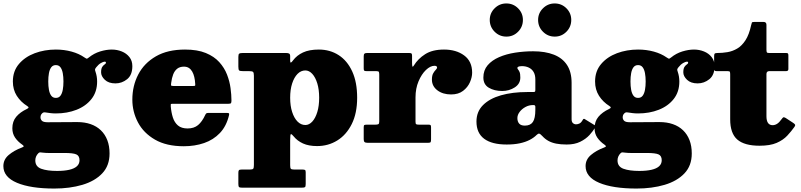

<svg xmlns="http://www.w3.org/2000/svg" viewBox="-52 -827 4638 1112"><path d="M227.5 -355Q227.5 -382 231.5 -403.5Q235.5 -425 245 -437.5Q254.5 -450 271.5 -450Q288.5 -450 298 -437.5Q307.5 -425 311.5 -403.5Q315.5 -382 315.5 -355Q315.5 -328 311.5 -306.5Q307.5 -285 298 -272.5Q288.5 -260 271.5 -260Q254.5 -260 245 -272.5Q235.5 -285 231.5 -306.5Q227.5 -328 227.5 -355ZM22.5 -355Q22.5 -308 45.2 -272.2Q68 -236.5 105.5 -213Q113.5 -208 113.2 -204.2Q113 -200.5 103 -195.5Q64.5 -177.5 42 -150.8Q19.5 -124 19.5 -84Q19.5 -53.5 35.2 -30.2Q51 -7 76.5 10.5Q85 16.5 85.2 20Q85.5 23.5 74.5 27.5Q29 44.5 -1.8 70.8Q-32.5 97 -32.5 135Q-32.5 198.5 46.5 231.8Q125.5 265 262.5 265Q352.5 265 425 243.5Q497.5 222 540 177.2Q582.5 132.5 582.5 62Q582.5 18.5 569.5 -15.2Q556.5 -49 532 -72.5Q507.5 -96 473 -108Q438.5 -120 395.5 -120Q385 -120 361 -119.8Q337 -119.5 309 -119.5Q281 -119.5 257.5 -119.2Q234 -119 224.5 -119Q198.5 -119 190.5 -127.8Q182.5 -136.5 182.5 -147Q182.5 -154 184.5 -159.5Q186.5 -165 191.5 -170Q195.5 -174 199.5 -175.5Q203.5 -177 210.5 -176Q225.5 -173.5 240.5 -171.8Q255.5 -170 271.5 -170Q337 -170 391.2 -191.2Q445.5 -212.5 478 -253.8Q510.5 -295 510.5 -355Q510.5 -384.5 501 -412Q497.5 -421.5 498.5 -425.8Q499.5 -430 505.5 -437.5Q518 -453.5 532.2 -461.8Q546.5 -470 554.5 -470Q561.5 -470 561.5 -464Q561.5 -458.5 554.5 -454.2Q547.5 -450 540.5 -440Q533.5 -430 533.5 -408Q533.5 -385.5 555.2 -364.8Q577 -344 616.5 -344Q654 -344 684.2 -368.2Q714.5 -392.5 714.5 -444Q714.5 -475 697.5 -496.5Q680.5 -518 653.2 -529Q626 -540 595.5 -540Q563.5 -540 527.8 -529Q492 -518 462.5 -494Q453 -486.5 450.2 -487Q447.5 -487.5 437.5 -494Q405.5 -516.5 362.5 -528.2Q319.5 -540 271.5 -540Q206 -540 149.2 -518.8Q92.5 -497.5 57.5 -456.2Q22.5 -415 22.5 -355ZM408.5 101Q408.5 122 393.5 135.8Q378.5 149.5 349.5 156.2Q320.5 163 278.5 163Q221.5 163 187 150.5Q152.5 138 152.5 102Q152.5 90.5 156.8 80Q161 69.5 170.5 60Q175.5 55 181.5 55.5Q187.5 56 195.5 57Q204 58 212.2 58.5Q220.5 59 228.5 59Q239.5 59 257.8 59Q276 59 294 59Q312 59 322.5 59Q371.5 59 390 67.2Q408.5 75.5 408.5 101Z M714.5 -250Q714.5 -180 747 -118.2Q779.5 -56.5 845.8 -18.2Q912 20 1012.5 20Q1076 20 1130 1.5Q1184 -17 1221.8 -56.8Q1259.5 -96.5 1274.5 -160Q1276.5 -168.5 1273.8 -170.8Q1271 -173 1260.5 -173H1154.5Q1145.5 -173 1142.2 -169.8Q1139 -166.5 1136.5 -161Q1118.5 -122 1095 -102.5Q1071.5 -83 1034.5 -83Q999 -83 978.8 -100.2Q958.5 -117.5 949.2 -146.5Q940 -175.5 937 -211Q936.5 -220.5 937.2 -223.2Q938 -226 948.5 -226H1271.5Q1283 -226 1285.8 -229.8Q1288.5 -233.5 1288.5 -245Q1288.5 -277.5 1283.2 -316.8Q1278 -356 1262.8 -395.2Q1247.5 -434.5 1218 -467.2Q1188.5 -500 1140 -520Q1091.5 -540 1019.5 -540Q919 -540 851 -500.8Q783 -461.5 748.8 -395.8Q714.5 -330 714.5 -250ZM952.5 -329Q939.5 -329 938.8 -332.8Q938 -336.5 939.5 -347.5Q943 -375.5 951.2 -396.5Q959.5 -417.5 974.5 -429.2Q989.5 -441 1013.5 -441Q1030 -441 1041.8 -433.5Q1053.5 -426 1061.2 -412.5Q1069 -399 1073.2 -381Q1077.5 -363 1078.5 -342.5Q1079.5 -332.5 1077.8 -330.8Q1076 -329 1065.5 -329Z M1628.5 -261Q1628.5 -308 1640 -343.5Q1651.5 -379 1671.2 -399Q1691 -419 1716.5 -419Q1738.5 -419 1756.8 -399Q1775 -379 1785.8 -343.5Q1796.5 -308 1796.5 -261Q1796.5 -214 1785.8 -178.5Q1775 -143 1756.8 -123Q1738.5 -103 1716.5 -103Q1691 -103 1671.2 -123Q1651.5 -143 1640 -178.5Q1628.5 -214 1628.5 -261ZM1328.5 -441Q1328.5 -423.5 1333 -419.2Q1337.5 -415 1356 -415H1391Q1408 -415 1413.2 -410.8Q1418.5 -406.5 1418.5 -389V128.5Q1418.5 145.5 1414.5 150.2Q1410.5 155 1394 155H1347Q1335 155 1331.8 158.8Q1328.5 162.5 1328.5 174V238Q1328.5 252 1332.2 256Q1336 260 1351 260H1694Q1709.5 260 1714 257Q1718.5 254 1718.5 239V171Q1718.5 160.5 1714.8 157.8Q1711 155 1701 155H1653Q1636 155 1632.2 150Q1628.5 145 1628.5 129V-13Q1628.5 -50 1633.2 -50.2Q1638 -50.5 1649 -37Q1670 -11 1703 4Q1736 19 1784.5 19Q1849 19 1901.5 -13.5Q1954 -46 1985.2 -108.5Q2016.5 -171 2016.5 -261Q2016.5 -351 1988 -413.2Q1959.5 -475.5 1909.2 -507.8Q1859 -540 1794.5 -540Q1739 -540 1703 -523.2Q1667 -506.5 1645 -477Q1637 -465.5 1632.8 -464.8Q1628.5 -464 1628.5 -475V-502Q1628.5 -513.5 1622.5 -516.8Q1616.5 -520 1606 -520H1353Q1338.5 -520 1333.5 -516.5Q1328.5 -513 1328.5 -497.5Z M2144.5 -393.5V-123Q2144.5 -110.5 2139.2 -107.8Q2134 -105 2121 -105H2073.5Q2062.5 -105 2058.5 -103Q2054.5 -101 2054.5 -90V-21.5Q2054.5 -9 2059.2 -4.5Q2064 0 2076.5 0H2428.5Q2440 0 2442.2 -4.2Q2444.5 -8.5 2444.5 -20V-88.5Q2444.5 -98.5 2442.2 -101.8Q2440 -105 2430.5 -105H2374.5Q2362 -105 2358.2 -107.8Q2354.5 -110.5 2354.5 -122.5V-263Q2354.5 -314.5 2372 -356Q2389.5 -397.5 2415 -421.8Q2440.5 -446 2464.5 -446Q2473 -446 2476.2 -443Q2479.5 -440 2479.5 -436Q2479.5 -430 2472 -422.8Q2464.5 -415.5 2457 -402.5Q2449.5 -389.5 2449.5 -366Q2449.5 -328 2481 -304Q2512.5 -280 2560.5 -280Q2603 -280 2630 -300.8Q2657 -321.5 2669.8 -350.8Q2682.5 -380 2682.5 -406Q2682.5 -472 2636.2 -506Q2590 -540 2519.5 -540Q2452.5 -540 2410.5 -513.2Q2368.5 -486.5 2344.5 -447Q2339 -437.5 2336.8 -442Q2334.5 -446.5 2334.5 -463V-503.5Q2334.5 -514 2331.5 -517Q2328.5 -520 2318.5 -520H2073.5Q2062.5 -520 2058.5 -516Q2054.5 -512 2054.5 -500V-430.5Q2054.5 -420 2058 -417.5Q2061.5 -415 2072.5 -415H2127.5Q2140 -415 2142.2 -410.5Q2144.5 -406 2144.5 -393.5Z M3161 -615Q3200.5 -615 3228.5 -643.2Q3256.5 -671.5 3256.5 -711.5Q3256.5 -751 3228.5 -779Q3200.5 -807 3160.5 -807Q3121 -807 3092.8 -779Q3064.5 -751 3064.5 -711.5Q3064.5 -671.5 3092.8 -643.2Q3121 -615 3161 -615ZM2881 -615Q2920.5 -615 2948.5 -643.2Q2976.5 -671.5 2976.5 -711.5Q2976.5 -751 2948.5 -779Q2920.5 -807 2880.5 -807Q2841 -807 2812.8 -779Q2784.5 -751 2784.5 -711.5Q2784.5 -671.5 2812.8 -643.2Q2841 -615 2881 -615ZM2707.5 -123Q2707.5 -56.5 2752.2 -23.2Q2797 10 2882.5 10Q2925.5 10 2958.2 3Q2991 -4 3015.2 -16.5Q3039.5 -29 3056 -45.5Q3064.5 -54 3070.8 -53Q3077 -52 3089.5 -38.5Q3104.5 -22 3123.8 -11.2Q3143 -0.5 3169 4.8Q3195 10 3230 10H3230.5Q3276 10 3308.2 -5.8Q3340.5 -21.5 3362 -44.8Q3383.5 -68 3395 -90Q3398.5 -98 3392 -102L3335 -137Q3328.5 -142 3323.5 -133.5Q3315 -117.5 3305 -112.2Q3295 -107 3284.5 -107Q3274 -107 3266.2 -114Q3258.5 -121 3258.5 -136V-347Q3258.5 -410 3232 -450.5Q3205.5 -491 3155.5 -510.5Q3105.5 -530 3035.5 -530Q2982.5 -530 2931.2 -522Q2880 -514 2838.5 -496Q2797 -478 2772.2 -449Q2747.5 -420 2747.5 -378Q2747.5 -337.5 2779.2 -318.8Q2811 -300 2856.5 -300Q2897 -300 2929.2 -320.8Q2961.5 -341.5 2961.5 -378Q2961.5 -400 2957.2 -409.8Q2953 -419.5 2948.8 -424Q2944.5 -428.5 2944.5 -434Q2944.5 -437 2947.8 -439.2Q2951 -441.5 2957 -442.8Q2963 -444 2970.5 -444Q2993 -444 3010.8 -435.5Q3028.5 -427 3038.5 -410Q3048.5 -393 3048.5 -367V-307Q3048.5 -298 3046.2 -296Q3044 -294 3035.5 -294H3001.5Q2915.5 -294 2849.2 -275Q2783 -256 2745.2 -218Q2707.5 -180 2707.5 -123ZM2944.5 -143Q2944.5 -161.5 2957.5 -178.8Q2970.5 -196 2991 -207.2Q3011.5 -218.5 3034.5 -218.5H3038.5Q3048.5 -218.5 3048.5 -208.5V-191Q3048.5 -141.5 3034.2 -120.5Q3020 -99.5 2987.5 -99.5Q2965 -99.5 2954.8 -111.2Q2944.5 -123 2944.5 -143Z M3599.5 -355Q3599.5 -382 3603.5 -403.5Q3607.5 -425 3617 -437.5Q3626.5 -450 3643.5 -450Q3660.5 -450 3670 -437.5Q3679.5 -425 3683.5 -403.5Q3687.5 -382 3687.5 -355Q3687.5 -328 3683.5 -306.5Q3679.5 -285 3670 -272.5Q3660.5 -260 3643.5 -260Q3626.5 -260 3617 -272.5Q3607.5 -285 3603.5 -306.5Q3599.5 -328 3599.5 -355ZM3394.5 -355Q3394.5 -308 3417.2 -272.2Q3440 -236.5 3477.5 -213Q3485.5 -208 3485.2 -204.2Q3485 -200.5 3475 -195.5Q3436.5 -177.5 3414 -150.8Q3391.5 -124 3391.5 -84Q3391.5 -53.5 3407.2 -30.2Q3423 -7 3448.5 10.5Q3457 16.5 3457.2 20Q3457.5 23.5 3446.5 27.5Q3401 44.5 3370.2 70.8Q3339.5 97 3339.5 135Q3339.5 198.5 3418.5 231.8Q3497.5 265 3634.5 265Q3724.5 265 3797 243.5Q3869.5 222 3912 177.2Q3954.5 132.5 3954.5 62Q3954.5 18.5 3941.5 -15.2Q3928.5 -49 3904 -72.5Q3879.5 -96 3845 -108Q3810.5 -120 3767.5 -120Q3757 -120 3733 -119.8Q3709 -119.5 3681 -119.5Q3653 -119.5 3629.5 -119.2Q3606 -119 3596.5 -119Q3570.5 -119 3562.5 -127.8Q3554.5 -136.5 3554.5 -147Q3554.5 -154 3556.5 -159.5Q3558.5 -165 3563.5 -170Q3567.5 -174 3571.5 -175.5Q3575.5 -177 3582.5 -176Q3597.5 -173.5 3612.5 -171.8Q3627.5 -170 3643.5 -170Q3709 -170 3763.2 -191.2Q3817.5 -212.5 3850 -253.8Q3882.5 -295 3882.5 -355Q3882.5 -384.5 3873 -412Q3869.5 -421.5 3870.5 -425.8Q3871.5 -430 3877.5 -437.5Q3890 -453.5 3904.2 -461.8Q3918.5 -470 3926.5 -470Q3933.5 -470 3933.5 -464Q3933.5 -458.5 3926.5 -454.2Q3919.5 -450 3912.5 -440Q3905.5 -430 3905.5 -408Q3905.5 -385.5 3927.2 -364.8Q3949 -344 3988.5 -344Q4026 -344 4056.2 -368.2Q4086.5 -392.5 4086.5 -444Q4086.5 -475 4069.5 -496.5Q4052.5 -518 4025.2 -529Q3998 -540 3967.5 -540Q3935.5 -540 3899.8 -529Q3864 -518 3834.5 -494Q3825 -486.5 3822.2 -487Q3819.5 -487.5 3809.5 -494Q3777.5 -516.5 3734.5 -528.2Q3691.5 -540 3643.5 -540Q3578 -540 3521.2 -518.8Q3464.5 -497.5 3429.5 -456.2Q3394.5 -415 3394.5 -355ZM3780.5 101Q3780.5 122 3765.5 135.8Q3750.5 149.5 3721.5 156.2Q3692.5 163 3650.5 163Q3593.5 163 3559 150.5Q3524.5 138 3524.5 102Q3524.5 90.5 3528.8 80Q3533 69.5 3542.5 60Q3547.5 55 3553.5 55.5Q3559.5 56 3567.5 57Q3576 58 3584.2 58.5Q3592.5 59 3600.5 59Q3611.5 59 3629.8 59Q3648 59 3666 59Q3684 59 3694.5 59Q3743.5 59 3762 67.2Q3780.5 75.5 3780.5 101Z M4549.5 -92.5Q4555.5 -101 4552.2 -106Q4549 -111 4538.5 -117.5L4498 -144Q4488.5 -149.5 4484.5 -147.2Q4480.5 -145 4475 -137Q4461 -117.5 4448.5 -109.8Q4436 -102 4423 -102Q4405 -102 4396 -115Q4387 -128 4387 -154V-398.5Q4387 -406.5 4391.2 -410.8Q4395.5 -415 4403 -415H4500Q4507 -415 4510.5 -417.8Q4514 -420.5 4514 -427V-506Q4514 -514.5 4511.5 -517.2Q4509 -520 4501.5 -520H4403Q4391.5 -520 4389.2 -524.2Q4387 -528.5 4387 -540V-683.5Q4387 -700 4370 -700H4318.5Q4304.5 -700 4302.8 -696.5Q4301 -693 4298.5 -681.5Q4286.5 -626 4265.5 -593.8Q4244.5 -561.5 4217.8 -545.8Q4191 -530 4161.2 -525Q4131.5 -520 4102 -520Q4090.5 -520 4087.2 -516.5Q4084 -513 4084 -501V-431Q4084 -421.5 4086.8 -418.2Q4089.5 -415 4098.5 -415H4162.5Q4173.5 -415 4175.2 -410.8Q4177 -406.5 4177 -395.5V-136Q4177 -54.5 4218.2 -18.8Q4259.5 17 4347 17Q4408.5 17 4446.2 0.5Q4484 -16 4507.5 -41.2Q4531 -66.5 4549.5 -92.5Z"/></svg>

Font: Besley Black
Style: Regular
Weight: 900
Designer: Owen Earl
Foundry: indestructible type*
Version: Version 2.001